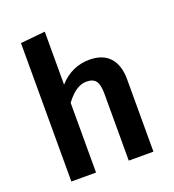

<svg xmlns="http://www.w3.org/2000/svg" viewBox="-136 -860 873 965"><g transform="rotate(-20 300.0 -377.0)"><path d="M212.5 -753.5V-470Q245.5 -507.5 286.8 -526Q328 -544.5 373 -544.5Q446 -544.5 482.8 -503.2Q519.5 -462 519.5 -387.5V0H387.5V-358Q387.5 -406 372.8 -426Q358 -446 322.5 -446Q301.5 -446 281.8 -436.2Q262 -426.5 244.8 -410Q227.5 -393.5 212.5 -373V0H80.5V-740.5Z"/></g></svg>

Font: Fira Code Light SemiBold
Style: Regular
Weight: 600
Monospace: yes
Version: Version 5.002